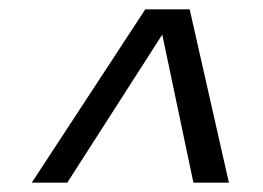

<svg xmlns="http://www.w3.org/2000/svg" viewBox="-20 -730 562 411"><path d="M124 -339H48L291 -710H350L346 -685ZM394 -339 321 -686 329 -710H386L470 -339Z"/></svg>

Font: Roboto Serif
Style: Italic
Weight: 400
Italic angle: -10°
Designer: Greg Gazdowicz
Foundry: Commercial Type
Version: Version 1.008